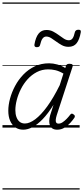

<svg xmlns="http://www.w3.org/2000/svg" viewBox="-20 -1030 673 1550"><path d="M168 17Q131 17 104 -1.5Q77 -20 62 -54.5Q47 -89 47 -136Q47 -182 61 -234Q75 -286 102 -336.5Q129 -387 169 -428.5Q209 -470 261 -494.5Q313 -519 376 -519Q408 -519 442.5 -509.5Q477 -500 507 -481L512 -497Q516 -508 522.5 -511.5Q529 -515 542 -515Q560 -515 565 -508Q570 -501 565 -489L438 -100Q431 -77 430 -62Q429 -47 434.5 -39.5Q440 -32 452 -32Q469 -32 485.5 -43Q502 -54 518 -70.5Q534 -87 546 -103Q552 -111 558 -112.5Q564 -114 573 -107Q583 -101 584 -94Q585 -87 581 -80Q569 -62 548.5 -39Q528 -16 501 0.5Q474 17 442 17Q419 17 404.5 8Q390 -1 383.5 -17Q377 -33 377.5 -54Q378 -75 385 -100Q392 -120 398.5 -141.5Q405 -163 412 -184Q368 -113 325 -68.5Q282 -24 242.5 -3.5Q203 17 168 17ZM104 -141Q104 -109 113 -84.5Q122 -60 139 -46.5Q156 -33 181 -33Q219 -33 265 -67.5Q311 -102 361 -170.5Q411 -239 462 -342L492 -436Q456 -457 426.5 -463.5Q397 -470 369 -470Q319 -470 277 -448Q235 -426 203 -390.5Q171 -355 149 -311.5Q127 -268 115.5 -223.5Q104 -179 104 -141ZM277 -649Q255 -649 258 -671Q268 -729 291.5 -758.5Q315 -788 355 -788Q385 -788 409.5 -775Q434 -762 455.5 -746Q477 -730 496.5 -717.5Q516 -705 536 -705Q555 -705 566 -720.5Q577 -736 584 -769Q589 -790 613 -790Q625 -790 629.5 -785.5Q634 -781 632 -769Q622 -711 599 -681.5Q576 -652 533 -652Q504 -652 480 -665Q456 -678 434.5 -694Q413 -710 393 -722.5Q373 -735 353 -735Q336 -735 324 -719.5Q312 -704 304 -669Q302 -659 296 -654Q290 -649 277 -649ZM0 490H623V500H0ZM0 -20H623V0H0ZM0 -505H623V-500H0ZM0 -1010H623V-1000H0Z"/></svg>

Font: Playwrite AU TAS Guides
Style: Regular
Weight: 400
Designer: Veronika Burian, José Scaglione
Foundry: TypeTogether
Version: Version 1.003